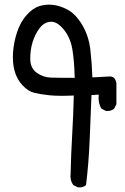

<svg xmlns="http://www.w3.org/2000/svg" viewBox="-20 -805 540 827"><path d="M315.4 2 295.9 -7.8Q280.3 -29.3 284.2 -58.6Q286.1 -143.6 291 -226.6Q295.9 -309.6 297.9 -393.6Q232.4 -390.6 194.3 -394.5Q156.2 -398.4 128.9 -404.8Q101.6 -411.1 77.1 -437.5Q52.7 -463.9 43 -499Q33.2 -534.2 36.1 -578.6Q39.1 -623 53.7 -667Q68.4 -710.9 94.7 -740.2Q121.1 -769.5 148.4 -778.3Q175.8 -787.1 206.5 -784.2Q237.3 -781.2 271.5 -763.2Q305.7 -745.1 334 -697.8Q362.3 -650.4 369.1 -591.3Q376 -532.2 377.9 -471.7L452.1 -475.6Q476.6 -476.6 481.4 -446.3V-356.4L471.7 -336.9Q458 -325.2 436.5 -327.1L417 -336.9Q401.4 -362.3 405.3 -397.5L374 -395.5Q370.1 -297.9 366.2 -201.2Q362.3 -104.5 350.6 -7.8Q336.9 3.9 315.4 2ZM301.8 -469.7Q299.8 -547.9 291 -596.2Q282.2 -644.5 253.9 -678.7Q225.6 -712.9 198.2 -711.4Q170.9 -710 150.9 -684.1Q130.9 -658.2 120.1 -622.6Q109.4 -586.9 110.4 -548.8Q111.3 -510.7 138.7 -491.2Q166 -471.7 200.2 -470.7Q234.4 -469.7 301.8 -469.7Z"/></svg>

Font: NaikaiFont
Style: Regular
Weight: 400
Version: Version 1.67